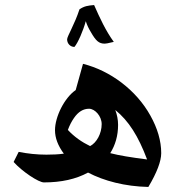

<svg xmlns="http://www.w3.org/2000/svg" viewBox="-20 -867 710 761"><path d="M275 -681C289 -697 310 -746 320 -783C325 -767 332 -753 340 -740C360 -705 372 -694 395 -694C400 -694 406 -695 431 -701C399 -745 376 -795 353 -847C329 -845 314 -843 295 -830C276 -771 246 -723 246 -711C246 -694 259 -681 275 -681ZM568 -126C602 -183 619 -228 619 -260C619 -309 604 -359 576 -409C520 -510 417 -587 309 -614L280 -510C235 -479 198 -404 198 -351C198 -320 210 -289 233 -258C212 -255 188 -254 164 -254C126 -254 90 -258 54 -265L34 -225C68 -187 133 -144 154 -144C223 -144 281 -157 329 -183C392 -150 475 -128 568 -126ZM337 -288C304 -304 274 -325 249 -352C256 -371 264 -386 273 -399C290 -424 310 -436 333 -436C356 -436 383 -407 383 -375C383 -338 363 -301 337 -288ZM563 -235C500 -243 451 -251 417 -260C437 -292 448 -329 448 -372C448 -393 444 -412 437 -431C490 -388 528 -328 563 -235Z"/></svg>

Font: Noto Naskh Arabic UI
Style: Bold
Weight: 700
Designer: Monotype Design Team, David Williams, Mohamad Dakak and Nizar Qandah
Foundry: Monotype Imaging Inc.
Version: Version 2.016